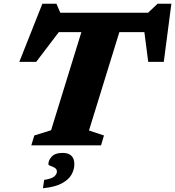

<svg xmlns="http://www.w3.org/2000/svg" viewBox="-20 -775 934 1024"><path d="M534.5 -52.5 519 0H147L163 -52.5L252.5 -80.5L414 -603.5H293.5L173 -445H83L206 -755H281L301.5 -707H769.5L820.5 -755H894L853.5 -445H770.5L750 -603.5H616.5L454.5 -79ZM238 101Q238 79.5 256.2 60Q274.5 40.5 313.5 40.5Q376.5 40.5 376.5 101Q376.5 128.5 361.8 155.5Q347 182.5 310.5 202.5Q274 222.5 209 229L215.5 184.5Q257 178 270.2 165.5Q283.5 153 283.5 140Q283.5 127 272.2 120.2Q261 113.5 249.5 109.8Q238 106 238 101Z"/></svg>

Font: Newsreader Caption
Style: Bold Italic
Weight: 700
Italic angle: -17°
Designer: Hugues Gentile
Foundry: Production Type
Version: Version 1.001